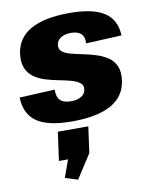

<svg xmlns="http://www.w3.org/2000/svg" viewBox="-94 -620 793 1006"><g transform="rotate(-10 302.5 -117.0)"><path d="M262 11Q134 11 74.5 -30Q15 -71 12 -160L200 -169Q199 -130 217 -112Q235 -94 274 -94Q308 -94 329 -107Q350 -120 353 -143Q356 -166 339.5 -178.5Q323 -191 294.5 -199Q266 -207 231.5 -213.5Q197 -220 163 -230Q129 -240 102 -258.5Q75 -277 61.5 -308Q48 -339 54 -387Q66 -469 139 -510Q212 -551 346 -551Q470 -551 530.5 -511.5Q591 -472 594 -388L404 -379Q407 -412 389.5 -429.5Q372 -447 335 -447Q302 -447 281 -433.5Q260 -420 257 -397Q254 -374 270 -361Q286 -348 314.5 -340.5Q343 -333 377.5 -326Q412 -319 446 -308.5Q480 -298 507.5 -280Q535 -262 548.5 -231Q562 -200 555 -152Q543 -71 469.5 -30Q396 11 262 11ZM340 51 321 190 239 317 172 296 240 107 302 203H157L178 51Z"/></g></svg>

Font: Pathway Extreme SemiCondensed ExtraBold
Style: Italic
Weight: 800
Width: 4
Italic angle: -8°
Version: Version 1.001;gftools[0.9.26]